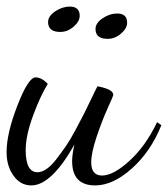

<svg xmlns="http://www.w3.org/2000/svg" viewBox="-20 -533 510 583"><path d="M276 -271Q324 -262 324 -245Q324 -242 307 -204.5Q290 -167 273.5 -118Q257 -69 257 -40Q257 0 290 0Q324 0 373 -44.5Q422 -89 457 -162L470 -153Q438 -73 380.5 -21.5Q323 30 269 30Q199 30 199 -44Q199 -64 206 -94Q136 30 75 30Q42 30 21 0.5Q0 -29 0 -71Q0 -128 33 -213Q66 -298 88 -298Q107 -298 125 -278Q104 -245 81 -183.5Q58 -122 58 -77Q58 -10 94 -10Q107 -10 121.5 -20Q136 -30 151 -49.5Q166 -69 179.5 -88.5Q193 -108 208.5 -137Q224 -166 234 -185.5Q244 -205 257.5 -233.5Q271 -262 276 -271ZM163 -436Q126 -436 126 -466Q126 -484 147.5 -498.5Q169 -513 192 -513Q222 -513 222 -485Q222 -468 203.5 -452Q185 -436 163 -436ZM307 -415Q270 -415 270 -445Q270 -463 291.5 -477.5Q313 -492 336 -492Q366 -492 366 -464Q366 -447 347.5 -431Q329 -415 307 -415Z"/></svg>

Font: Dancing Script
Style: Regular
Weight: 400
Designer: Pablo Impallari
Foundry: Pablo Impallari. www.impallari.com
Version: Version 1.002